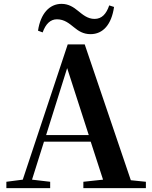

<svg xmlns="http://www.w3.org/2000/svg" viewBox="-20 -975 786 995"><path d="M177 -816 201 -807C217 -852 242 -875 275 -875C314 -875 339 -853 364 -833C386 -815 411 -798 449 -798C514 -798 558 -848 571 -939L546 -947C531 -903 508 -877 470 -877C434 -877 409 -899 384 -919C362 -937 336 -955 299 -955C236 -955 190 -904 177 -816ZM328 -622 440 -275H219ZM412 0H736V-33L658 -41L419 -745H331L98 -44L13 -33V0H240V-33L146 -44L208 -241H450L514 -44L412 -33Z"/></svg>

Font: GenRyuMin2 TW B
Style: Regular
Weight: 700
Version: Version 2.100;PS 2.1;hotconv 16.6.51;makeotf.lib2.5.65220 DE